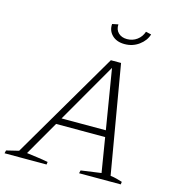

<svg xmlns="http://www.w3.org/2000/svg" viewBox="-149 -951 973 1055"><g transform="rotate(15 338.0 -423.0)"><path d="M568 -31Q586 -29 603 -24.5Q620 -20 636 -15L634 0H397L401 -17L516 -33L484 -229H205L92 -33Q122 -29 152.5 -25Q183 -21 214 -15L212 0H-27L-23 -17L47 -34L405 -645H463ZM226 -266H478L422 -606ZM454 -750Q409 -750 383 -775.5Q357 -801 360 -839L394 -846Q392 -816 410.5 -798Q429 -780 460 -780Q492 -780 516.5 -798Q541 -816 551 -846L582 -839Q571 -802 535.5 -776Q500 -750 454 -750Z"/></g></svg>

Font: Piazzolla ExtraLight
Style: Italic
Weight: 200
Italic angle: -11.3°
Designer: Juan Pablo del Peral
Foundry: Huerta Tipografica
Version: Version 1.330